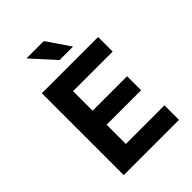

<svg xmlns="http://www.w3.org/2000/svg" viewBox="-288 -1185 1326 1326"><g transform="rotate(-45 375.0 -522.5)"><path d="M123.7 -800H673.1V-657.8H286.3V-466.8H623.1V-330H286.3V-142.2H663.1V0H123.7ZM372.3 -875.5 218.6 -1045.3H388.1L503.9 -875.5Z"/></g></svg>

Font: Martian Mono Custom sWd Rg
Style: Regular
Weight: 400
Width: 6
Monospace: yes
Designer: Alex Havermale
Foundry: Evil Martians
Version: Version 1.000